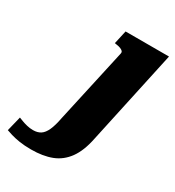

<svg xmlns="http://www.w3.org/2000/svg" viewBox="-361 -652 919 1007"><g transform="rotate(30 99.0 -149.0)"><path d="M-174 216 -152 127Q-144 130 -130 135.5Q-116 141 -97.5 145.5Q-79 150 -60 150Q-33 150 -14.5 138Q4 126 17 97Q30 68 39 20L138 -428Q140 -437 135 -442.5Q130 -448 120 -452Q110 -456 95 -458L84 -460L102 -541H365L242 28Q226 108 191.5 155.5Q157 203 105 223Q53 243 -18 243Q-59 243 -90 238Q-121 233 -142 226.5Q-163 220 -174 216Z"/></g></svg>

Font: Roboto Serif 20pt ExtraBold
Style: Italic
Weight: 800
Italic angle: -10°
Version: Version 1.007